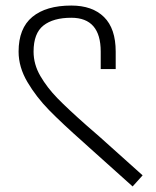

<svg xmlns="http://www.w3.org/2000/svg" viewBox="-20 -667 561 692"><path d="M303 -134 282 -153Q203 -223 157 -270Q111 -317 79 -371Q47 -425 47 -481Q47 -565 96.5 -606Q146 -647 237 -647Q313 -647 355 -605.5Q397 -564 397 -481V-418H343V-481Q343 -603 237 -603Q172 -603 136.5 -575Q101 -547 101 -481Q101 -435 125.5 -393Q150 -351 187 -313Q224 -275 293 -214Q337 -176 339 -174L494 -35L458 5Z"/></svg>

Font: Biryani ExtraLight
Style: Regular
Weight: 275
Designer: Dan Reynolds and Mathieu Reguer
Foundry: Dan Reynolds and Mathieu Reguer
Version: Version 1.004; ttfautohint (v1.1) -l 5 -r 5 -G 72 -x 0 -D la